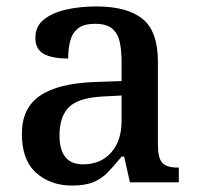

<svg xmlns="http://www.w3.org/2000/svg" viewBox="-20 -567 615 597"><path d="M204 10Q137 10 92.5 -29.5Q48 -69 48 -151Q48 -231 104.5 -269.5Q161 -308 275 -312L358 -315V-373Q358 -409 352.5 -435.5Q347 -462 329.5 -477.5Q312 -493 275 -493Q241 -493 223 -479Q205 -465 198.5 -440.5Q192 -416 192 -385Q142 -385 116 -399.5Q90 -414 90 -449Q90 -485 116 -506Q142 -527 185 -537Q228 -547 279 -547Q375 -547 423 -508.5Q471 -470 471 -375V-117Q471 -76 484.5 -61Q498 -46 532 -46H536V0H384L366 -80H358Q336 -53 316.5 -32.5Q297 -12 271 -1Q245 10 204 10ZM238 -56Q293 -56 325.5 -92.5Q358 -129 358 -191V-270L300 -267Q223 -263 194 -233.5Q165 -204 165 -146Q165 -56 238 -56Z"/></svg>

Font: Noto Nastaliq Urdu Medium
Style: Regular
Weight: 500
Designer: Monotype Design Team (Patrick Giasson: type design, Kamal Mansour: OpenType code, Glenda Bellarosa). Updated by Simon Co
Foundry: Monotype Imaging Inc., Simon Cozens
Version: Version 3.007